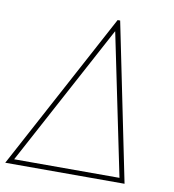

<svg xmlns="http://www.w3.org/2000/svg" viewBox="-95 -800 792 873"><g transform="rotate(10 301.5 -364.0)"><path d="M-12.7 0 377.9 -727.5H389.6L538.1 0ZM24.4 -22.5H510.7L376 -674.8H375Z"/></g></svg>

Font: Inter Tight Thin
Style: Italic
Weight: 250
Italic angle: -9.39999°
Designer: Rasmus Andersson
Foundry: rsms
Version: Version 3.004